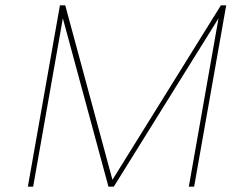

<svg xmlns="http://www.w3.org/2000/svg" viewBox="-20 -704 873 724"><path d="M833 -684 712 0H692L804 -635L409 0H389L217 -635L105 0H85L206 -684H226L404 -26L813 -684Z"/></svg>

Font: Fz Poppins Thin
Style: Italic
Weight: 100
Italic angle: -10°
Designer: Ninad Kale (Devanagari), Jonny Pinhorn (Latin)
Foundry: Indian Type Foundry
Version: Vit hóa bi Vntype.Com & FontZin.Com